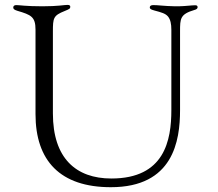

<svg xmlns="http://www.w3.org/2000/svg" viewBox="-20 -753 889 784"><path d="M432.5 11.4C687.5 11.4 715.2 -177.9 715.2 -303.3V-624.3C715.2 -677.6 715.6 -695 774.1 -712.4C782.7 -714.5 786.9 -718.4 786.9 -723.7C786.9 -729.4 783.4 -731.5 777 -731.5C761.7 -731.5 740.4 -728 709.9 -727.3H694.6C648.1 -728.3 626.8 -732.2 605.8 -732.2C595.9 -732.2 591.6 -728.3 591.6 -723C591.6 -718 593.8 -714.5 610.1 -710.2C639.6 -702.4 655.9 -697.8 666.2 -685.4C676.1 -672.9 679.7 -655.5 679.7 -631.4V-304C679.7 -179.7 652 -24.1 434.7 -24.1C290.1 -24.1 196 -106.9 196 -289.8V-624.3C196 -679.7 197.8 -689.6 244.3 -708.1C263.5 -715.9 267 -718 267 -725.1C267 -730.5 263.5 -733 255.7 -733C241.5 -733 218 -727.3 153.4 -727.3C85.2 -727.3 59.7 -732.2 46.9 -732.2C38.4 -732.2 34.1 -728.7 34.1 -722.3C34.1 -717.3 36.9 -713.1 51.1 -708.8C106.5 -692.5 125 -684.7 125 -632.1V-286.9C125 -96.6 225.9 11.4 432.5 11.4Z"/></svg>

Font: Margiela Serif Light
Style: Regular
Weight: 300
Designer: Andreas Faust, Stefan Endress
Version: Version 1.002;FEAKit 1.0